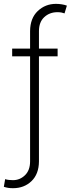

<svg xmlns="http://www.w3.org/2000/svg" viewBox="-24 -780 370 1004"><path d="M277.3 -525.9V-485.4H179.7V64Q179.2 129.9 140.9 167Q102.5 204.1 43.9 204.1Q30.3 204.1 19 202.4Q7.8 200.7 -3.9 196.8L2.9 156.7Q11.2 159.7 22.9 160.9Q34.7 162.1 43.5 162.1Q80.1 162.1 106.7 136.2Q133.3 110.4 133.3 64V-485.4H39.6V-525.9H133.3V-617.2Q133.8 -684.6 173.3 -722.2Q212.9 -759.8 268.6 -759.8Q284.2 -759.8 299.3 -757.3Q314.5 -754.9 325.7 -750.5L313.5 -710Q305.7 -712.9 296.9 -714.6Q288.1 -716.3 276.4 -716.3Q235.4 -716.3 207.5 -690.4Q179.7 -664.6 179.7 -617.2V-525.9Z"/></svg>

Font: Inter 16pt ExtraLight
Style: Regular
Weight: 250
Version: Version 4.001;git-66647c0bb